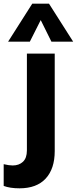

<svg xmlns="http://www.w3.org/2000/svg" viewBox="-85 -798 417 1042"><path d="M-16 100Q18 100 39.5 80Q61 60 61 18V-507H212V22Q212 118 163 171Q114 224 21 224Q-31 224 -65 211V93Q-36 100 -16 100ZM77 -572H-41L90 -778H181L312 -572H194L136 -689Z"/></svg>

Font: Muli ExtraBold
Style: Regular
Weight: 800
Designer: Vernon Adams
Foundry: Vernon Adams
Version: Version 2.000